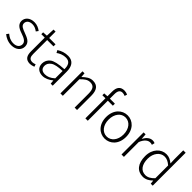

<svg xmlns="http://www.w3.org/2000/svg" viewBox="228 -2036 3276 3276"><g transform="rotate(45 1866.0 -397.5)"><path d="M231 13C348 13 414 -56 414 -139C414 -242 324 -270 242 -302C180 -326 118 -346 118 -406C118 -454 154 -498 233 -498C285 -498 324 -477 360 -450L390 -490C350 -522 295 -547 235 -547C123 -547 60 -481 60 -403C60 -312 148 -276 227 -250C288 -229 356 -199 356 -136C356 -80 315 -35 234 -35C161 -35 113 -63 66 -102L35 -60C83 -20 151 13 231 13Z M680 13C704 13 738 4 769 -7L755 -52C736 -44 710 -37 690 -37C619 -37 601 -81 601 -148V-484H754V-533H601V-687H552L545 -533L460 -528V-484H543V-152C543 -53 575 13 680 13Z M976 7C1044 7 1106 -25 1162 -70H1164L1170 0H1219V-338C1219 -456 1174 -547 1047 -547C971 -547 909 -527 845 -486L870 -440C909 -469 966 -498 1039 -499C1088 -498 1117 -484 1138 -452C1158 -419 1162 -377 1161 -340C1026 -333 935 -312 890 -277C845 -241 822 -195 821 -138C821 -38 890 7 976 7ZM988 -42C928 -42 879 -67 879 -140C879 -181 896 -218 941 -249C985 -280 1056 -292 1161 -297V-119C1097 -63 1048 -43 988 -42Z M1405 0H1463V-399C1526 -463 1568 -495 1631 -495C1715 -495 1748 -446 1748 -333V0H1806V-341C1806 -478 1757 -547 1644 -547C1571 -547 1518 -505 1462 -452H1460L1453 -533H1405Z M2224 -790C2199 -801 2171 -808 2144 -808C2053 -808 2007 -754 2007 -645V-533L1933 -528V-484H2007V0H2065V-484H2186V-533H2065V-642C2065 -718 2090 -759 2147 -759C2167 -759 2188 -754 2210 -744Z M2482 13C2611 13 2723 -89 2723 -266C2723 -444 2611 -547 2482 -547C2353 -547 2241 -444 2241 -266C2241 -89 2353 13 2482 13ZM2482 -37C2378 -37 2302 -130 2302 -266C2302 -402 2378 -496 2482 -496C2586 -496 2663 -402 2663 -266C2663 -130 2586 -37 2482 -37Z M2879 0H2937V-358C2976 -457 3033 -492 3080 -492C3101 -492 3110 -490 3129 -483L3141 -535C3124 -544 3108 -547 3087 -547C3023 -547 2972 -502 2936 -434H2934L2927 -533H2879Z M3404 13C3473 13 3532 -24 3575 -67H3577L3584 0H3632V-795H3574V-578L3578 -482C3526 -523 3483 -547 3419 -547C3293 -547 3183 -438 3183 -266C3183 -85 3268 13 3404 13ZM3414 -38C3306 -38 3245 -127 3245 -266C3245 -397 3324 -496 3425 -496C3476 -496 3518 -478 3574 -430V-122C3521 -66 3471 -38 3414 -38Z"/></g></svg>

Font: Spoqa Han Sans Neo Light
Style: Regular
Weight: 300
Designer: [Spoqa Han Sans Neo] Dong-huui Kim ___ Younghwa Kang ___ Yujin Lee ___ [Noto Sans] Ryoko NISHIZUKA ____ (kana & ideograp
Foundry: Spoqa (http://www.spoqa-han-sans.com)
Version: Version 1.100;hotconv 1.0.109;makeotfexe 2.5.65596